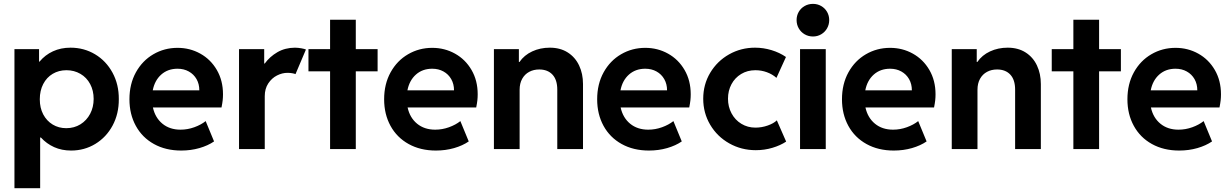

<svg xmlns="http://www.w3.org/2000/svg" viewBox="-20 -781 6448 1006"><path d="M55.7 -523.4H184.6V-458H187Q216.3 -493.2 257.6 -512.2Q298.8 -531.2 349.6 -531.2Q419.9 -531.2 478 -496.6Q536.1 -461.9 569.6 -400.1Q603 -338.4 602.5 -261.7Q603 -185.1 570.1 -123.5Q537.1 -62 479.7 -27.1Q422.4 7.8 352.5 7.8Q303.7 7.8 263.9 -10Q224.1 -27.8 194.3 -60.5H190.4V205.1H55.7ZM470.7 -262.7Q470.7 -306.2 452.4 -340.6Q434.1 -375 401.4 -394Q368.7 -413.1 328.1 -413.1Q288.1 -413.1 256.3 -394.3Q224.6 -375.5 206.5 -340.8Q188.5 -306.2 188.5 -260.7Q188.5 -215.8 206.5 -181.6Q224.6 -147.5 256.1 -128.4Q287.6 -109.4 327.1 -109.4Q368.7 -109.4 401.4 -129.6Q434.1 -149.9 452.4 -184.8Q470.7 -219.7 470.7 -262.7Z M658.2 -260.7Q658.2 -340.8 692.1 -402.1Q726.1 -463.4 783.7 -496.8Q841.3 -530.3 910.2 -530.3Q975.1 -530.3 1029.5 -500Q1084 -469.7 1116.2 -414.3Q1148.4 -358.9 1148.4 -287.1Q1148.4 -270.5 1146.7 -255.1Q1145 -239.7 1140.6 -217.8H781.2Q793 -164.1 831.1 -132.8Q869.1 -101.6 925.8 -101.6Q962.9 -101.6 998 -114.3Q1033.2 -127 1057.6 -146.5L1101.6 -40Q1069.8 -18.1 1024.9 -5.1Q980 7.8 929.7 7.8Q848.1 7.8 786.6 -26.4Q725.1 -60.5 691.7 -121.6Q658.2 -182.6 658.2 -260.7ZM1024.4 -307.6Q1024.4 -340.8 1009.8 -366.5Q995.1 -392.1 969.2 -406.5Q943.4 -420.9 910.2 -420.9Q859.4 -420.9 825 -390.4Q790.5 -359.9 780.3 -307.6Z M1232.4 -523.4H1364.3V-448.2H1367.2Q1393.6 -484.4 1433.6 -507.6Q1473.6 -530.8 1525.4 -531.2Q1543.5 -530.8 1559.6 -527.8Q1575.7 -524.9 1583 -521.5L1528.3 -392.6Q1523.4 -395 1511.5 -397.2Q1499.5 -399.4 1486.3 -399.4Q1458.5 -399.4 1431.2 -385.5Q1403.8 -371.6 1385.5 -343.8Q1367.2 -315.9 1367.2 -277.3V0H1232.4Z M1709.5 -407.2H1596.2V-523.4H1709.5V-677.7H1844.2V-523.4H1958.5V-407.2H1844.2V0H1709.5Z M1992.7 -260.7Q1992.7 -340.8 2026.6 -402.1Q2060.5 -463.4 2118.2 -496.8Q2175.8 -530.3 2244.6 -530.3Q2309.6 -530.3 2364 -500Q2418.5 -469.7 2450.7 -414.3Q2482.9 -358.9 2482.9 -287.1Q2482.9 -270.5 2481.2 -255.1Q2479.5 -239.7 2475.1 -217.8H2115.7Q2127.4 -164.1 2165.5 -132.8Q2203.6 -101.6 2260.3 -101.6Q2297.4 -101.6 2332.5 -114.3Q2367.7 -127 2392.1 -146.5L2436 -40Q2404.3 -18.1 2359.4 -5.1Q2314.5 7.8 2264.2 7.8Q2182.6 7.8 2121.1 -26.4Q2059.6 -60.5 2026.1 -121.6Q1992.7 -182.6 1992.7 -260.7ZM2358.9 -307.6Q2358.9 -340.8 2344.2 -366.5Q2329.6 -392.1 2303.7 -406.5Q2277.8 -420.9 2244.6 -420.9Q2193.8 -420.9 2159.4 -390.4Q2125 -359.9 2114.7 -307.6Z M2567.9 -523.4H2698.7V-456.1H2701.7Q2726.6 -492.2 2768.6 -511.7Q2810.5 -531.2 2860.8 -531.2Q2915.5 -531.2 2954.8 -506.1Q2994.1 -481 3014.4 -437.7Q3034.7 -394.5 3034.7 -340.8V0H2899.9V-311.5Q2899.9 -362.8 2874.8 -389.9Q2849.6 -417 2805.2 -417Q2775.9 -417 2752.7 -404.5Q2729.5 -392.1 2716.1 -368.2Q2702.6 -344.2 2702.6 -310.5V0H2567.9Z M3108.9 -260.7Q3108.9 -340.8 3142.8 -402.1Q3176.8 -463.4 3234.4 -496.8Q3292 -530.3 3360.8 -530.3Q3425.8 -530.3 3480.2 -500Q3534.7 -469.7 3566.9 -414.3Q3599.1 -358.9 3599.1 -287.1Q3599.1 -270.5 3597.4 -255.1Q3595.7 -239.7 3591.3 -217.8H3231.9Q3243.7 -164.1 3281.7 -132.8Q3319.8 -101.6 3376.5 -101.6Q3413.6 -101.6 3448.7 -114.3Q3483.9 -127 3508.3 -146.5L3552.2 -40Q3520.5 -18.1 3475.6 -5.1Q3430.7 7.8 3380.4 7.8Q3298.8 7.8 3237.3 -26.4Q3175.8 -60.5 3142.3 -121.6Q3108.9 -182.6 3108.9 -260.7ZM3475.1 -307.6Q3475.1 -340.8 3460.4 -366.5Q3445.8 -392.1 3419.9 -406.5Q3394 -420.9 3360.8 -420.9Q3310.1 -420.9 3275.6 -390.4Q3241.2 -359.9 3231 -307.6Z M3664.6 -263.7Q3664.6 -338.4 3701.2 -399.7Q3737.8 -460.9 3800 -496.1Q3862.3 -531.2 3936 -531.2Q3980 -531.2 4022.5 -518.3Q4064.9 -505.4 4098.1 -482.4L4048.3 -373Q4026.9 -392.1 3998 -402.6Q3969.2 -413.1 3938 -413.1Q3896 -413.1 3863.3 -393.3Q3830.6 -373.5 3812.5 -339.6Q3794.4 -305.7 3794.4 -263.7Q3794.4 -221.7 3813 -187Q3831.5 -152.3 3864.5 -132.3Q3897.5 -112.3 3938 -112.3Q3971.2 -112.3 4002.4 -123.3Q4033.7 -134.3 4050.3 -150.4L4099.1 -39.1Q4068.8 -19 4027.3 -6.6Q3985.8 5.9 3939.9 5.9Q3864.3 5.9 3801 -29.8Q3737.8 -65.4 3701.2 -127.2Q3664.6 -189 3664.6 -263.7Z M4171.9 -523.4H4306.6V0H4171.9ZM4153.8 -675.8Q4153.8 -699.2 4165 -718.8Q4176.3 -738.3 4196 -749.5Q4215.8 -760.7 4239.7 -760.7Q4263.2 -760.7 4282.7 -749.5Q4302.2 -738.3 4313.5 -718.8Q4324.7 -699.2 4324.7 -675.8Q4324.7 -652.3 4313.5 -632.6Q4302.2 -612.8 4282.7 -601.3Q4263.2 -589.8 4239.7 -589.8Q4215.8 -589.8 4196 -601.3Q4176.3 -612.8 4165 -632.6Q4153.8 -652.3 4153.8 -675.8Z M4391.6 -260.7Q4391.6 -340.8 4425.5 -402.1Q4459.5 -463.4 4517.1 -496.8Q4574.7 -530.3 4643.6 -530.3Q4708.5 -530.3 4762.9 -500Q4817.4 -469.7 4849.6 -414.3Q4881.8 -358.9 4881.8 -287.1Q4881.8 -270.5 4880.1 -255.1Q4878.4 -239.7 4874 -217.8H4514.6Q4526.4 -164.1 4564.5 -132.8Q4602.5 -101.6 4659.2 -101.6Q4696.3 -101.6 4731.4 -114.3Q4766.6 -127 4791 -146.5L4835 -40Q4803.2 -18.1 4758.3 -5.1Q4713.4 7.8 4663.1 7.8Q4581.5 7.8 4520 -26.4Q4458.5 -60.5 4425 -121.6Q4391.6 -182.6 4391.6 -260.7ZM4757.8 -307.6Q4757.8 -340.8 4743.2 -366.5Q4728.5 -392.1 4702.6 -406.5Q4676.8 -420.9 4643.6 -420.9Q4592.8 -420.9 4558.3 -390.4Q4523.9 -359.9 4513.7 -307.6Z M4966.8 -523.4H5097.7V-456.1H5100.6Q5125.5 -492.2 5167.5 -511.7Q5209.5 -531.2 5259.8 -531.2Q5314.5 -531.2 5353.8 -506.1Q5393.1 -481 5413.3 -437.7Q5433.6 -394.5 5433.6 -340.8V0H5298.8V-311.5Q5298.8 -362.8 5273.7 -389.9Q5248.5 -417 5204.1 -417Q5174.8 -417 5151.6 -404.5Q5128.4 -392.1 5115 -368.2Q5101.6 -344.2 5101.6 -310.5V0H4966.8Z M5604 -407.2H5490.7V-523.4H5604V-677.7H5738.8V-523.4H5853V-407.2H5738.8V0H5604Z M5887.2 -260.7Q5887.2 -340.8 5921.1 -402.1Q5955.1 -463.4 6012.7 -496.8Q6070.3 -530.3 6139.2 -530.3Q6204.1 -530.3 6258.5 -500Q6313 -469.7 6345.2 -414.3Q6377.4 -358.9 6377.4 -287.1Q6377.4 -270.5 6375.7 -255.1Q6374 -239.7 6369.6 -217.8H6010.3Q6022 -164.1 6060.1 -132.8Q6098.1 -101.6 6154.8 -101.6Q6191.9 -101.6 6227.1 -114.3Q6262.2 -127 6286.6 -146.5L6330.6 -40Q6298.8 -18.1 6253.9 -5.1Q6209 7.8 6158.7 7.8Q6077.1 7.8 6015.6 -26.4Q5954.1 -60.5 5920.7 -121.6Q5887.2 -182.6 5887.2 -260.7ZM6253.4 -307.6Q6253.4 -340.8 6238.8 -366.5Q6224.1 -392.1 6198.2 -406.5Q6172.4 -420.9 6139.2 -420.9Q6088.4 -420.9 6054 -390.4Q6019.5 -359.9 6009.3 -307.6Z"/></svg>

Font: Reddit Sans Chocolate
Style: Bold
Weight: 700
Designer: Stephen Hutchings
Foundry: Reddit
Version: Version 1.011